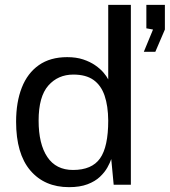

<svg xmlns="http://www.w3.org/2000/svg" viewBox="-20 -763 701 793"><path d="M265 10Q164 10 105.2 -59Q46.5 -128 46.5 -260.5Q46.5 -341 70 -401Q93.5 -461 140.5 -494Q187.5 -527 257.5 -527Q295 -527 323.5 -517.5Q352 -508 373 -493.5Q394 -479 407.2 -463.5Q420.5 -448 427 -435V-743H520.5V0H449.5L439.5 -106Q434.5 -91 423.5 -71.2Q412.5 -51.5 392.8 -32.8Q373 -14 341.5 -2Q310 10 265 10ZM281.5 -61Q359.5 -61 393.2 -108.8Q427 -156.5 427 -265Q426.5 -325.5 412 -368Q397.5 -410.5 366.2 -432.8Q335 -455 283 -455Q219.5 -455 179.5 -409.5Q139.5 -364 139.5 -265Q139.5 -168 175.5 -114.5Q211.5 -61 281.5 -61ZM574 -549 612 -641 584.5 -646V-743H661V-641L621.5 -549Z"/></svg>

Font: Public Sans Thin
Style: Regular
Weight: 400
Version: Version 2.001